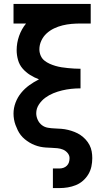

<svg xmlns="http://www.w3.org/2000/svg" viewBox="-20 -755 540 980"><path d="M250 205H283Q305 205 326 201.5Q347 198 367 190Q387 182 403.5 167.5Q420 153 431 134.5Q442 116 446.5 95Q451 74 451 52Q451 35 448 18Q445 1 437 -14.5Q429 -30 417 -43Q405 -56 391 -65.5Q377 -75 360.5 -81.5Q344 -88 327.5 -92Q311 -96 293.5 -97.5Q276 -99 259 -99.5Q242 -100 224.5 -103Q207 -106 193.5 -116.5Q180 -127 172.5 -143.5Q165 -160 165 -177Q165 -201 178.5 -221.5Q192 -242 211 -256Q230 -270 252 -279Q274 -288 297 -293.5Q320 -299 343.5 -301.5Q367 -304 391 -304V-317V-404Q375 -404 359 -405Q343 -406 327 -407.5Q311 -409 295 -411.5Q279 -414 263.5 -418.5Q248 -423 233.5 -429.5Q219 -436 206.5 -446Q194 -456 187.5 -471.5Q181 -487 181 -503Q181 -526 191 -547.5Q201 -569 218 -584.5Q235 -600 256 -610Q277 -620 299.5 -625.5Q322 -631 345 -633Q368 -635 391 -635H443V-735H49V-635H113Q90 -607 77.5 -571.5Q65 -536 65 -499Q65 -474 72 -449Q79 -424 95.5 -405Q112 -386 133.5 -372.5Q155 -359 179 -350Q153 -337 129.5 -320Q106 -303 88 -281Q70 -259 59.5 -231.5Q49 -204 49 -175Q49 -161 51.5 -146Q54 -131 59 -117.5Q64 -104 70.5 -90.5Q77 -77 86 -65.5Q95 -54 106.5 -44.5Q118 -35 130.5 -27.5Q143 -20 157 -14.5Q171 -9 185 -6Q199 -3 214 -2Q229 -1 243.5 -0.5Q258 0 273 1.5Q288 3 301.5 8.5Q315 14 325 26Q335 38 335 52Q335 63 332 73Q329 83 321.5 90.5Q314 98 304 101.5Q294 105 283 105H250Z"/></svg>

Font: Iosevka SS09
Style: Bold
Weight: 700
Monospace: yes
Designer: Belleve Invis
Foundry: Belleve Invis
Version: Version 5.2.1; ttfautohint (v1.8.3)